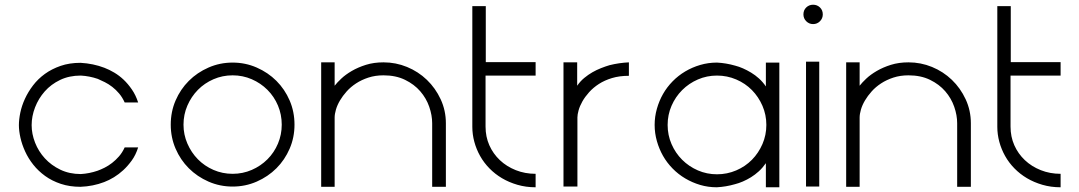

<svg xmlns="http://www.w3.org/2000/svg" viewBox="-20 -793 4569 813"><path d="M508 -359Q498 -381 484.5 -397Q471 -413 455.5 -425Q440 -437 424 -445Q408 -453 394 -459Q359 -471 322 -473Q273 -473 234.5 -454.5Q196 -436 169.5 -406Q143 -376 128.5 -338.5Q114 -301 114 -263Q114 -226 128.5 -189Q143 -152 170 -122.5Q197 -93 235.5 -74.5Q274 -56 322 -56Q358 -58 393 -70Q407 -75 423 -83Q439 -91 454.5 -103Q470 -115 484 -131Q498 -147 508 -169H565Q555 -137 538 -113.5Q521 -90 502 -72.5Q483 -55 462.5 -42.5Q442 -30 421 -22Q374 -4 321 -2Q275 -2 237.5 -14.5Q200 -27 171 -48Q142 -69 121 -95.5Q100 -122 86.5 -151.5Q73 -181 66.5 -210Q60 -239 60 -263Q60 -287 66 -316Q72 -345 85.5 -374.5Q99 -404 120 -431.5Q141 -459 170 -480Q199 -501 236.5 -514Q274 -527 321 -527Q375 -524 422 -506Q443 -498 464 -485.5Q485 -473 503.5 -455.5Q522 -438 538.5 -414Q555 -390 565 -359Z M965 -528Q1019 -528 1067 -507Q1115 -486 1150.5 -450.5Q1186 -415 1206.5 -367.5Q1227 -320 1227 -265Q1227 -211 1206.5 -163.5Q1186 -116 1150.5 -80.5Q1115 -45 1067 -24Q1019 -3 965 -3Q911 -3 863 -24Q815 -45 779.5 -80.5Q744 -116 723.5 -163.5Q703 -211 703 -265Q703 -320 723.5 -367.5Q744 -415 779.5 -450.5Q815 -486 863 -507Q911 -528 965 -528ZM1173 -265Q1173 -308 1157 -346Q1141 -384 1112.5 -412.5Q1084 -441 1046 -457.5Q1008 -474 965 -474Q922 -474 884 -457.5Q846 -441 818 -412.5Q790 -384 773.5 -346Q757 -308 757 -265Q757 -223 773.5 -185Q790 -147 818 -118.5Q846 -90 884 -73.5Q922 -57 965 -57Q1008 -57 1046 -73.5Q1084 -90 1112.5 -118.5Q1141 -147 1157 -185Q1173 -223 1173 -265Z M1397 -430Q1407 -443 1425 -460Q1443 -477 1469.5 -492.5Q1496 -508 1529.5 -518.5Q1563 -529 1604 -529Q1656 -529 1703.5 -509.5Q1751 -490 1787.5 -455Q1824 -420 1846 -372.5Q1868 -325 1868 -271V-2H1810V-271Q1810 -305 1797.5 -341Q1785 -377 1759.5 -406.5Q1734 -436 1695 -455Q1656 -474 1604 -474Q1569 -474 1540 -464.5Q1511 -455 1488 -440Q1465 -425 1448 -406Q1431 -387 1419.5 -367.5Q1408 -348 1402.5 -329Q1397 -310 1397 -295V-223Q1397 -187 1397 -132Q1397 -77 1397 -2H1340V-529H1397Z M2037 -767V-530H2248V-473H2036V-257Q2036 -214 2052 -178Q2068 -142 2096.5 -115Q2125 -88 2164 -72.5Q2203 -57 2248 -57V0Q2207 0 2171 -10.5Q2135 -21 2105.5 -38.5Q2076 -56 2052.5 -80Q2029 -104 2013 -132.5Q1997 -161 1988.5 -192.5Q1980 -224 1980 -256V-767Z M2424 -529V-430Q2437 -449 2454 -463Q2471 -477 2488.5 -487Q2506 -497 2525 -504.5Q2544 -512 2561 -517Q2601 -527 2643 -529V-472Q2603 -472 2571.5 -462.5Q2540 -453 2516 -437.5Q2492 -422 2474.5 -402.5Q2457 -383 2446 -363.5Q2435 -344 2430 -326Q2425 -308 2425 -296V-3H2366V-529Z M3280 -528V0H3223V-102Q3209 -82 3193 -67.5Q3177 -53 3160 -42.5Q3143 -32 3125.5 -24.5Q3108 -17 3092 -13Q3054 -2 3015 0Q2978 0 2944.5 -10Q2911 -20 2881.5 -37.5Q2852 -55 2828 -79.5Q2804 -104 2787.5 -133Q2771 -162 2761.5 -195.5Q2752 -229 2752 -264Q2752 -299 2761.5 -332.5Q2771 -366 2787.5 -395Q2804 -424 2828 -448.5Q2852 -473 2881.5 -490.5Q2911 -508 2945 -518Q2979 -528 3016 -528Q3055 -526 3093 -515Q3109 -511 3126 -503.5Q3143 -496 3160.5 -485.5Q3178 -475 3194 -460.5Q3210 -446 3223 -427V-528ZM3225 -264Q3225 -307 3208.5 -345Q3192 -383 3164 -411.5Q3136 -440 3097.5 -456.5Q3059 -473 3016 -473Q2973 -473 2935 -456.5Q2897 -440 2868.5 -411.5Q2840 -383 2823.5 -345Q2807 -307 2807 -264Q2807 -221 2823.5 -183Q2840 -145 2868.5 -116.5Q2897 -88 2935 -71.5Q2973 -55 3016 -55Q3059 -55 3097.5 -71.5Q3136 -88 3164 -116.5Q3192 -145 3208.5 -183Q3225 -221 3225 -264Z M3382 -732Q3382 -750 3394 -761.5Q3406 -773 3423 -773Q3440 -773 3452 -761.5Q3464 -750 3464 -732Q3464 -715 3452 -703Q3440 -691 3423 -691Q3406 -691 3394 -703Q3382 -715 3382 -732ZM3449 -532V-3H3393V-532Z M3620 -430Q3630 -443 3648 -460Q3666 -477 3692.5 -492.5Q3719 -508 3752.5 -518.5Q3786 -529 3827 -529Q3879 -529 3926.5 -509.5Q3974 -490 4010.5 -455Q4047 -420 4069 -372.5Q4091 -325 4091 -271V-2H4033V-271Q4033 -305 4020.5 -341Q4008 -377 3982.5 -406.5Q3957 -436 3918 -455Q3879 -474 3827 -474Q3792 -474 3763 -464.5Q3734 -455 3711 -440Q3688 -425 3671 -406Q3654 -387 3642.5 -367.5Q3631 -348 3625.5 -329Q3620 -310 3620 -295V-223Q3620 -187 3620 -132Q3620 -77 3620 -2H3563V-529H3620Z M4260 -767V-530H4471V-473H4259V-257Q4259 -214 4275 -178Q4291 -142 4319.5 -115Q4348 -88 4387 -72.5Q4426 -57 4471 -57V0Q4430 0 4394 -10.5Q4358 -21 4328.5 -38.5Q4299 -56 4275.5 -80Q4252 -104 4236 -132.5Q4220 -161 4211.5 -192.5Q4203 -224 4203 -256V-767Z"/></svg>

Font: LuenTai2017
Style: Regular
Weight: 400
Designer: LuenTai
Foundry: Microsoft Corpration
Version: Version 1.00 November 27, 2016, initial release